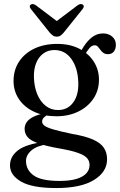

<svg xmlns="http://www.w3.org/2000/svg" viewBox="-20 -699 606 971"><path d="M346 -21.5Q283.5 -34.5 250.5 -44.2Q217.5 -54 205.2 -63.2Q193 -72.5 193 -84.5Q193 -95.5 202 -104.8Q211 -114 227 -122L214.5 -128Q172.5 -120.5 148.2 -108Q124 -95.5 114.2 -80Q104.5 -64.5 104.5 -47.5Q104.5 -23.5 119.5 -5.8Q134.5 12 174.5 26.2Q214.5 40.5 290 53.5Q345.5 63.5 376.8 75Q408 86.5 420.5 101Q433 115.5 433 135Q433 160 416 178.2Q399 196.5 365.5 206.2Q332 216 281 216Q188.5 216 150 188Q111.5 160 111.5 115Q111.5 85 139.5 61.2Q167.5 37.5 222.5 30.5L210.5 17.5Q112 29.5 71.2 61Q30.5 92.5 30.5 137.5Q30.5 187 86.8 219.5Q143 252 265 252Q389 252 455.2 211.2Q521.5 170.5 521.5 106.5Q521.5 72.5 505 48Q488.5 23.5 450 6.5Q411.5 -10.5 346 -21.5ZM377 -421.5 404.5 -415Q420 -440.5 432 -455.2Q444 -470 459 -470Q468.5 -470 475 -463Q481.5 -456 487.5 -447.2Q493.5 -438.5 502.5 -431.8Q511.5 -425 526 -425Q545 -425 555.5 -438Q566 -451 566 -472.5Q566 -498.5 547.2 -514.2Q528.5 -530 501 -530Q468.5 -530 441.8 -508Q415 -486 393 -446.5ZM480.5 -296Q480.5 -346.5 454.2 -387.5Q428 -428.5 380.8 -452.8Q333.5 -477 269.5 -477Q203 -477 153.2 -453Q103.5 -429 76 -386.8Q48.5 -344.5 48.5 -289.5Q48.5 -238.5 75.5 -198Q102.5 -157.5 151.5 -134.2Q200.5 -111 265.5 -111Q327.5 -111 376 -134.8Q424.5 -158.5 452.5 -200.2Q480.5 -242 480.5 -296ZM253.5 -446Q308 -446.5 341 -400.8Q374 -355 376 -281Q378 -218.5 350.2 -180.8Q322.5 -143 274.5 -142.5Q239.5 -142 212.2 -162.8Q185 -183.5 169 -221Q153 -258.5 151.5 -309Q150.5 -349 162.8 -379.8Q175 -410.5 198.5 -428Q222 -445.5 253.5 -446ZM287 -577.5 160.5 -673Q153 -678 146.2 -678.5Q139.5 -679 134.5 -675Q130.5 -672 130.5 -666.2Q130.5 -660.5 136.5 -653L231 -534.5Q240 -524.5 248 -519Q256 -513.5 267 -513.5Q278.5 -513.5 286.2 -519Q294 -524.5 302.5 -534.5L397.5 -653Q403.5 -660.5 403.5 -666.2Q403.5 -672 399.5 -675Q394.5 -679 387.8 -678.5Q381 -678 373.5 -673L247 -577.5Z"/></svg>

Font: Fraunces 24pt
Style: Regular
Weight: 400
Version: Version 1.000;[b76b70a41]